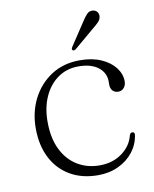

<svg xmlns="http://www.w3.org/2000/svg" viewBox="-78 -726 640 796"><g transform="rotate(-10 242.0 -328.0)"><path d="M446.5 -354Q446.5 -337.5 437.2 -326.8Q428 -316 413.5 -316Q399 -316 390 -325.2Q381 -334.5 381 -350.5V-365Q381 -401.5 351 -424.8Q321 -448 267.5 -448Q219 -448 181.8 -422Q144.5 -396 123.5 -350Q102.5 -304 102.5 -244Q102.5 -175 126 -127Q149.5 -79 190.8 -53.8Q232 -28.5 284.5 -28.5Q340 -28.5 379.2 -57.5Q418.5 -86.5 428.5 -129Q431 -135.5 433.5 -137.8Q436 -140 441 -140Q446 -140 448.2 -136.5Q450.5 -133 450 -128.5Q444.5 -89 420.2 -57.5Q396 -26 357.5 -7.8Q319 10.5 271 10.5Q204 10.5 154 -18.5Q104 -47.5 76.8 -100.5Q49.5 -153.5 49.5 -225.5Q49.5 -294 78 -349.8Q106.5 -405.5 157.8 -438.8Q209 -472 278 -472Q330 -472 367.8 -455.2Q405.5 -438.5 426 -411.5Q446.5 -384.5 446.5 -354ZM318.5 -624.5Q331 -644.5 341.8 -656Q352.5 -667.5 367.5 -665.5Q380 -664 386 -655.2Q392 -646.5 390.5 -636.5Q389.5 -624.5 380 -614.5Q370.5 -604.5 356.5 -593.5L268.5 -519Q266 -517.5 262.5 -516.8Q259 -516 256 -518.5Q253 -521 254 -524.5Q255 -528 257 -531.5Z"/></g></svg>

Font: Fraunces ExtraLight
Style: Regular
Weight: 250
Version: Version 1.000;[b76b70a41]